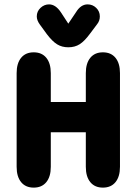

<svg xmlns="http://www.w3.org/2000/svg" viewBox="-20 -846 624 877"><path d="M212 -380V-512Q212 -557 191.5 -582Q171 -607 134 -607Q97 -607 76.5 -582Q56 -557 56 -512V-84Q56 -39 76.5 -14Q97 11 134 11Q171 11 191.5 -14Q212 -39 212 -84V-242H372V-84Q372 -39 392.5 -14Q413 11 450 11Q487 11 507.5 -14Q528 -39 528 -84V-512Q528 -557 507.5 -582Q487 -607 450 -607Q413 -607 392.5 -582Q372 -557 372 -512V-380ZM292 -738 258 -790Q234 -826 204 -826Q182 -826 165 -810Q148 -794 148 -771Q148 -753 162 -734L194 -690Q219 -657 241 -643.5Q263 -630 292 -630Q322 -630 344 -644Q366 -658 391 -692L424 -736Q436 -751 436 -771Q436 -794 419.5 -810Q403 -826 380 -826Q349 -826 327 -790Z"/></svg>

Font: Beiruti Black
Style: Regular
Weight: 900
Designer: Arlette Boutros
Foundry: Boutros
Version: Version 1.41